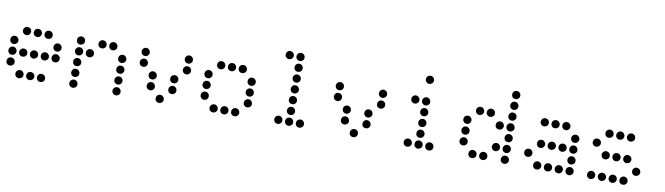

<svg xmlns="http://www.w3.org/2000/svg" viewBox="-36 -1227 6072 1753"><g transform="rotate(10 3000.0 -350.5)"><path d="M149 -488Q134 -488 123.5 -477Q113 -466 113 -451V-449Q113 -434 123.5 -423.5Q134 -413 149 -413H151Q166 -413 177 -423.5Q188 -434 188 -449V-451Q188 -466 177 -477Q166 -488 151 -488ZM249 -488Q234 -488 223.5 -477Q213 -466 213 -451V-449Q213 -434 223.5 -423.5Q234 -413 249 -413H251Q266 -413 277 -423.5Q288 -434 288 -449V-451Q288 -466 277 -477Q266 -488 251 -488ZM349 -488Q334 -488 323.5 -477Q313 -466 313 -451V-449Q313 -434 323.5 -423.5Q334 -413 349 -413H351Q366 -413 377 -423.5Q388 -434 388 -449V-451Q388 -466 377 -477Q366 -488 351 -488ZM49 -388Q34 -388 23.5 -377Q13 -366 13 -351V-349Q13 -334 23.5 -323.5Q34 -313 49 -313H51Q66 -313 77 -323.5Q88 -334 88 -349V-351Q88 -366 77 -377Q66 -388 51 -388ZM449 -388Q434 -388 423.5 -377Q413 -366 413 -351V-349Q413 -334 423.5 -323.5Q434 -313 449 -313H451Q466 -313 477 -323.5Q488 -334 488 -349V-351Q488 -366 477 -377Q466 -388 451 -388ZM49 -288Q34 -288 23.5 -277Q13 -266 13 -251V-249Q13 -234 23.5 -223.5Q34 -213 49 -213H51Q66 -213 77 -223.5Q88 -234 88 -249V-251Q88 -266 77 -277Q66 -288 51 -288ZM149 -288Q134 -288 123.5 -277Q113 -266 113 -251V-249Q113 -234 123.5 -223.5Q134 -213 149 -213H151Q166 -213 177 -223.5Q188 -234 188 -249V-251Q188 -266 177 -277Q166 -288 151 -288ZM249 -288Q234 -288 223.5 -277Q213 -266 213 -251V-249Q213 -234 223.5 -223.5Q234 -213 249 -213H251Q266 -213 277 -223.5Q288 -234 288 -249V-251Q288 -266 277 -277Q266 -288 251 -288ZM349 -288Q334 -288 323.5 -277Q313 -266 313 -251V-249Q313 -234 323.5 -223.5Q334 -213 349 -213H351Q366 -213 377 -223.5Q388 -234 388 -249V-251Q388 -266 377 -277Q366 -288 351 -288ZM449 -288Q434 -288 423.5 -277Q413 -266 413 -251V-249Q413 -234 423.5 -223.5Q434 -213 449 -213H451Q466 -213 477 -223.5Q488 -234 488 -249V-251Q488 -266 477 -277Q466 -288 451 -288ZM49 -188Q34 -188 23.5 -177Q13 -166 13 -151V-149Q13 -134 23.5 -123.5Q34 -113 49 -113H51Q66 -113 77 -123.5Q88 -134 88 -149V-151Q88 -166 77 -177Q66 -188 51 -188ZM149 -88Q134 -88 123.5 -77Q113 -66 113 -51V-49Q113 -34 123.5 -23.5Q134 -13 149 -13H151Q166 -13 177 -23.5Q188 -34 188 -49V-51Q188 -66 177 -77Q166 -88 151 -88ZM249 -88Q234 -88 223.5 -77Q213 -66 213 -51V-49Q213 -34 223.5 -23.5Q234 -13 249 -13H251Q266 -13 277 -23.5Q288 -34 288 -49V-51Q288 -66 277 -77Q266 -88 251 -88ZM349 -88Q334 -88 323.5 -77Q313 -66 313 -51V-49Q313 -34 323.5 -23.5Q334 -13 349 -13H351Q366 -13 377 -23.5Q388 -34 388 -49V-51Q388 -66 377 -77Q366 -88 351 -88Z M649 -488Q634 -488 623.5 -477Q613 -466 613 -451V-449Q613 -434 623.5 -423.5Q634 -413 649 -413H651Q666 -413 677 -423.5Q688 -434 688 -449V-451Q688 -466 677 -477Q666 -488 651 -488ZM849 -488Q834 -488 823.5 -477Q813 -466 813 -451V-449Q813 -434 823.5 -423.5Q834 -413 849 -413H851Q866 -413 877 -423.5Q888 -434 888 -449V-451Q888 -466 877 -477Q866 -488 851 -488ZM949 -488Q934 -488 923.5 -477Q913 -466 913 -451V-449Q913 -434 923.5 -423.5Q934 -413 949 -413H951Q966 -413 977 -423.5Q988 -434 988 -449V-451Q988 -466 977 -477Q966 -488 951 -488ZM649 -388Q634 -388 623.5 -377Q613 -366 613 -351V-349Q613 -334 623.5 -323.5Q634 -313 649 -313H651Q666 -313 677 -323.5Q688 -334 688 -349V-351Q688 -366 677 -377Q666 -388 651 -388ZM749 -388Q734 -388 723.5 -377Q713 -366 713 -351V-349Q713 -334 723.5 -323.5Q734 -313 749 -313H751Q766 -313 777 -323.5Q788 -334 788 -349V-351Q788 -366 777 -377Q766 -388 751 -388ZM1049 -388Q1034 -388 1023.5 -377Q1013 -366 1013 -351V-349Q1013 -334 1023.5 -323.5Q1034 -313 1049 -313H1051Q1066 -313 1077 -323.5Q1088 -334 1088 -349V-351Q1088 -366 1077 -377Q1066 -388 1051 -388ZM649 -288Q634 -288 623.5 -277Q613 -266 613 -251V-249Q613 -234 623.5 -223.5Q634 -213 649 -213H651Q666 -213 677 -223.5Q688 -234 688 -249V-251Q688 -266 677 -277Q666 -288 651 -288ZM1049 -288Q1034 -288 1023.5 -277Q1013 -266 1013 -251V-249Q1013 -234 1023.5 -223.5Q1034 -213 1049 -213H1051Q1066 -213 1077 -223.5Q1088 -234 1088 -249V-251Q1088 -266 1077 -277Q1066 -288 1051 -288ZM649 -188Q634 -188 623.5 -177Q613 -166 613 -151V-149Q613 -134 623.5 -123.5Q634 -113 649 -113H651Q666 -113 677 -123.5Q688 -134 688 -149V-151Q688 -166 677 -177Q666 -188 651 -188ZM1049 -188Q1034 -188 1023.5 -177Q1013 -166 1013 -151V-149Q1013 -134 1023.5 -123.5Q1034 -113 1049 -113H1051Q1066 -113 1077 -123.5Q1088 -134 1088 -149V-151Q1088 -166 1077 -177Q1066 -188 1051 -188ZM649 -88Q634 -88 623.5 -77Q613 -66 613 -51V-49Q613 -34 623.5 -23.5Q634 -13 649 -13H651Q666 -13 677 -23.5Q688 -34 688 -49V-51Q688 -66 677 -77Q666 -88 651 -88ZM1049 -88Q1034 -88 1023.5 -77Q1013 -66 1013 -51V-49Q1013 -34 1023.5 -23.5Q1034 -13 1049 -13H1051Q1066 -13 1077 -23.5Q1088 -34 1088 -49V-51Q1088 -66 1077 -77Q1066 -88 1051 -88Z M1249 -488Q1234 -488 1223.5 -477Q1213 -466 1213 -451V-449Q1213 -434 1223.5 -423.5Q1234 -413 1249 -413H1251Q1266 -413 1277 -423.5Q1288 -434 1288 -449V-451Q1288 -466 1277 -477Q1266 -488 1251 -488ZM1649 -488Q1634 -488 1623.5 -477Q1613 -466 1613 -451V-449Q1613 -434 1623.5 -423.5Q1634 -413 1649 -413H1651Q1666 -413 1677 -423.5Q1688 -434 1688 -449V-451Q1688 -466 1677 -477Q1666 -488 1651 -488ZM1249 -388Q1234 -388 1223.5 -377Q1213 -366 1213 -351V-349Q1213 -334 1223.5 -323.5Q1234 -313 1249 -313H1251Q1266 -313 1277 -323.5Q1288 -334 1288 -349V-351Q1288 -366 1277 -377Q1266 -388 1251 -388ZM1649 -388Q1634 -388 1623.5 -377Q1613 -366 1613 -351V-349Q1613 -334 1623.5 -323.5Q1634 -313 1649 -313H1651Q1666 -313 1677 -323.5Q1688 -334 1688 -349V-351Q1688 -366 1677 -377Q1666 -388 1651 -388ZM1349 -288Q1334 -288 1323.5 -277Q1313 -266 1313 -251V-249Q1313 -234 1323.5 -223.5Q1334 -213 1349 -213H1351Q1366 -213 1377 -223.5Q1388 -234 1388 -249V-251Q1388 -266 1377 -277Q1366 -288 1351 -288ZM1549 -288Q1534 -288 1523.5 -277Q1513 -266 1513 -251V-249Q1513 -234 1523.5 -223.5Q1534 -213 1549 -213H1551Q1566 -213 1577 -223.5Q1588 -234 1588 -249V-251Q1588 -266 1577 -277Q1566 -288 1551 -288ZM1349 -188Q1334 -188 1323.5 -177Q1313 -166 1313 -151V-149Q1313 -134 1323.5 -123.5Q1334 -113 1349 -113H1351Q1366 -113 1377 -123.5Q1388 -134 1388 -149V-151Q1388 -166 1377 -177Q1366 -188 1351 -188ZM1549 -188Q1534 -188 1523.5 -177Q1513 -166 1513 -151V-149Q1513 -134 1523.5 -123.5Q1534 -113 1549 -113H1551Q1566 -113 1577 -123.5Q1588 -134 1588 -149V-151Q1588 -166 1577 -177Q1566 -188 1551 -188ZM1449 -88Q1434 -88 1423.5 -77Q1413 -66 1413 -51V-49Q1413 -34 1423.5 -23.5Q1434 -13 1449 -13H1451Q1466 -13 1477 -23.5Q1488 -34 1488 -49V-51Q1488 -66 1477 -77Q1466 -88 1451 -88Z M1949 -488Q1934 -488 1923.5 -477Q1913 -466 1913 -451V-449Q1913 -434 1923.5 -423.5Q1934 -413 1949 -413H1951Q1966 -413 1977 -423.5Q1988 -434 1988 -449V-451Q1988 -466 1977 -477Q1966 -488 1951 -488ZM2049 -488Q2034 -488 2023.5 -477Q2013 -466 2013 -451V-449Q2013 -434 2023.5 -423.5Q2034 -413 2049 -413H2051Q2066 -413 2077 -423.5Q2088 -434 2088 -449V-451Q2088 -466 2077 -477Q2066 -488 2051 -488ZM2149 -488Q2134 -488 2123.5 -477Q2113 -466 2113 -451V-449Q2113 -434 2123.5 -423.5Q2134 -413 2149 -413H2151Q2166 -413 2177 -423.5Q2188 -434 2188 -449V-451Q2188 -466 2177 -477Q2166 -488 2151 -488ZM1849 -388Q1834 -388 1823.5 -377Q1813 -366 1813 -351V-349Q1813 -334 1823.5 -323.5Q1834 -313 1849 -313H1851Q1866 -313 1877 -323.5Q1888 -334 1888 -349V-351Q1888 -366 1877 -377Q1866 -388 1851 -388ZM2249 -388Q2234 -388 2223.5 -377Q2213 -366 2213 -351V-349Q2213 -334 2223.5 -323.5Q2234 -313 2249 -313H2251Q2266 -313 2277 -323.5Q2288 -334 2288 -349V-351Q2288 -366 2277 -377Q2266 -388 2251 -388ZM1849 -288Q1834 -288 1823.5 -277Q1813 -266 1813 -251V-249Q1813 -234 1823.5 -223.5Q1834 -213 1849 -213H1851Q1866 -213 1877 -223.5Q1888 -234 1888 -249V-251Q1888 -266 1877 -277Q1866 -288 1851 -288ZM2249 -288Q2234 -288 2223.5 -277Q2213 -266 2213 -251V-249Q2213 -234 2223.5 -223.5Q2234 -213 2249 -213H2251Q2266 -213 2277 -223.5Q2288 -234 2288 -249V-251Q2288 -266 2277 -277Q2266 -288 2251 -288ZM1849 -188Q1834 -188 1823.5 -177Q1813 -166 1813 -151V-149Q1813 -134 1823.5 -123.5Q1834 -113 1849 -113H1851Q1866 -113 1877 -123.5Q1888 -134 1888 -149V-151Q1888 -166 1877 -177Q1866 -188 1851 -188ZM2249 -188Q2234 -188 2223.5 -177Q2213 -166 2213 -151V-149Q2213 -134 2223.5 -123.5Q2234 -113 2249 -113H2251Q2266 -113 2277 -123.5Q2288 -134 2288 -149V-151Q2288 -166 2277 -177Q2266 -188 2251 -188ZM1949 -88Q1934 -88 1923.5 -77Q1913 -66 1913 -51V-49Q1913 -34 1923.5 -23.5Q1934 -13 1949 -13H1951Q1966 -13 1977 -23.5Q1988 -34 1988 -49V-51Q1988 -66 1977 -77Q1966 -88 1951 -88ZM2049 -88Q2034 -88 2023.5 -77Q2013 -66 2013 -51V-49Q2013 -34 2023.5 -23.5Q2034 -13 2049 -13H2051Q2066 -13 2077 -23.5Q2088 -34 2088 -49V-51Q2088 -66 2077 -77Q2066 -88 2051 -88ZM2149 -88Q2134 -88 2123.5 -77Q2113 -66 2113 -51V-49Q2113 -34 2123.5 -23.5Q2134 -13 2149 -13H2151Q2166 -13 2177 -23.5Q2188 -34 2188 -49V-51Q2188 -66 2177 -77Q2166 -88 2151 -88Z M2549 -688Q2534 -688 2523.5 -677Q2513 -666 2513 -651V-649Q2513 -634 2523.5 -623.5Q2534 -613 2549 -613H2551Q2566 -613 2577 -623.5Q2588 -634 2588 -649V-651Q2588 -666 2577 -677Q2566 -688 2551 -688ZM2649 -688Q2634 -688 2623.5 -677Q2613 -666 2613 -651V-649Q2613 -634 2623.5 -623.5Q2634 -613 2649 -613H2651Q2666 -613 2677 -623.5Q2688 -634 2688 -649V-651Q2688 -666 2677 -677Q2666 -688 2651 -688ZM2649 -588Q2634 -588 2623.5 -577Q2613 -566 2613 -551V-549Q2613 -534 2623.5 -523.5Q2634 -513 2649 -513H2651Q2666 -513 2677 -523.5Q2688 -534 2688 -549V-551Q2688 -566 2677 -577Q2666 -588 2651 -588ZM2649 -488Q2634 -488 2623.5 -477Q2613 -466 2613 -451V-449Q2613 -434 2623.5 -423.5Q2634 -413 2649 -413H2651Q2666 -413 2677 -423.5Q2688 -434 2688 -449V-451Q2688 -466 2677 -477Q2666 -488 2651 -488ZM2649 -388Q2634 -388 2623.5 -377Q2613 -366 2613 -351V-349Q2613 -334 2623.5 -323.5Q2634 -313 2649 -313H2651Q2666 -313 2677 -323.5Q2688 -334 2688 -349V-351Q2688 -366 2677 -377Q2666 -388 2651 -388ZM2649 -288Q2634 -288 2623.5 -277Q2613 -266 2613 -251V-249Q2613 -234 2623.5 -223.5Q2634 -213 2649 -213H2651Q2666 -213 2677 -223.5Q2688 -234 2688 -249V-251Q2688 -266 2677 -277Q2666 -288 2651 -288ZM2649 -188Q2634 -188 2623.5 -177Q2613 -166 2613 -151V-149Q2613 -134 2623.5 -123.5Q2634 -113 2649 -113H2651Q2666 -113 2677 -123.5Q2688 -134 2688 -149V-151Q2688 -166 2677 -177Q2666 -188 2651 -188ZM2549 -88Q2534 -88 2523.5 -77Q2513 -66 2513 -51V-49Q2513 -34 2523.5 -23.5Q2534 -13 2549 -13H2551Q2566 -13 2577 -23.5Q2588 -34 2588 -49V-51Q2588 -66 2577 -77Q2566 -88 2551 -88ZM2649 -88Q2634 -88 2623.5 -77Q2613 -66 2613 -51V-49Q2613 -34 2623.5 -23.5Q2634 -13 2649 -13H2651Q2666 -13 2677 -23.5Q2688 -34 2688 -49V-51Q2688 -66 2677 -77Q2666 -88 2651 -88ZM2749 -88Q2734 -88 2723.5 -77Q2713 -66 2713 -51V-49Q2713 -34 2723.5 -23.5Q2734 -13 2749 -13H2751Q2766 -13 2777 -23.5Q2788 -34 2788 -49V-51Q2788 -66 2777 -77Q2766 -88 2751 -88Z M3049 -488Q3034 -488 3023.5 -477Q3013 -466 3013 -451V-449Q3013 -434 3023.5 -423.5Q3034 -413 3049 -413H3051Q3066 -413 3077 -423.5Q3088 -434 3088 -449V-451Q3088 -466 3077 -477Q3066 -488 3051 -488ZM3449 -488Q3434 -488 3423.5 -477Q3413 -466 3413 -451V-449Q3413 -434 3423.5 -423.5Q3434 -413 3449 -413H3451Q3466 -413 3477 -423.5Q3488 -434 3488 -449V-451Q3488 -466 3477 -477Q3466 -488 3451 -488ZM3049 -388Q3034 -388 3023.5 -377Q3013 -366 3013 -351V-349Q3013 -334 3023.5 -323.5Q3034 -313 3049 -313H3051Q3066 -313 3077 -323.5Q3088 -334 3088 -349V-351Q3088 -366 3077 -377Q3066 -388 3051 -388ZM3449 -388Q3434 -388 3423.5 -377Q3413 -366 3413 -351V-349Q3413 -334 3423.5 -323.5Q3434 -313 3449 -313H3451Q3466 -313 3477 -323.5Q3488 -334 3488 -349V-351Q3488 -366 3477 -377Q3466 -388 3451 -388ZM3149 -288Q3134 -288 3123.5 -277Q3113 -266 3113 -251V-249Q3113 -234 3123.5 -223.5Q3134 -213 3149 -213H3151Q3166 -213 3177 -223.5Q3188 -234 3188 -249V-251Q3188 -266 3177 -277Q3166 -288 3151 -288ZM3349 -288Q3334 -288 3323.5 -277Q3313 -266 3313 -251V-249Q3313 -234 3323.5 -223.5Q3334 -213 3349 -213H3351Q3366 -213 3377 -223.5Q3388 -234 3388 -249V-251Q3388 -266 3377 -277Q3366 -288 3351 -288ZM3149 -188Q3134 -188 3123.5 -177Q3113 -166 3113 -151V-149Q3113 -134 3123.5 -123.5Q3134 -113 3149 -113H3151Q3166 -113 3177 -123.5Q3188 -134 3188 -149V-151Q3188 -166 3177 -177Q3166 -188 3151 -188ZM3349 -188Q3334 -188 3323.5 -177Q3313 -166 3313 -151V-149Q3313 -134 3323.5 -123.5Q3334 -113 3349 -113H3351Q3366 -113 3377 -123.5Q3388 -134 3388 -149V-151Q3388 -166 3377 -177Q3366 -188 3351 -188ZM3249 -88Q3234 -88 3223.5 -77Q3213 -66 3213 -51V-49Q3213 -34 3223.5 -23.5Q3234 -13 3249 -13H3251Q3266 -13 3277 -23.5Q3288 -34 3288 -49V-51Q3288 -66 3277 -77Q3266 -88 3251 -88Z M3849 -688Q3834 -688 3823.5 -677Q3813 -666 3813 -651V-649Q3813 -634 3823.5 -623.5Q3834 -613 3849 -613H3851Q3866 -613 3877 -623.5Q3888 -634 3888 -649V-651Q3888 -666 3877 -677Q3866 -688 3851 -688ZM3749 -488Q3734 -488 3723.5 -477Q3713 -466 3713 -451V-449Q3713 -434 3723.5 -423.5Q3734 -413 3749 -413H3751Q3766 -413 3777 -423.5Q3788 -434 3788 -449V-451Q3788 -466 3777 -477Q3766 -488 3751 -488ZM3849 -488Q3834 -488 3823.5 -477Q3813 -466 3813 -451V-449Q3813 -434 3823.5 -423.5Q3834 -413 3849 -413H3851Q3866 -413 3877 -423.5Q3888 -434 3888 -449V-451Q3888 -466 3877 -477Q3866 -488 3851 -488ZM3849 -388Q3834 -388 3823.5 -377Q3813 -366 3813 -351V-349Q3813 -334 3823.5 -323.5Q3834 -313 3849 -313H3851Q3866 -313 3877 -323.5Q3888 -334 3888 -349V-351Q3888 -366 3877 -377Q3866 -388 3851 -388ZM3849 -288Q3834 -288 3823.5 -277Q3813 -266 3813 -251V-249Q3813 -234 3823.5 -223.5Q3834 -213 3849 -213H3851Q3866 -213 3877 -223.5Q3888 -234 3888 -249V-251Q3888 -266 3877 -277Q3866 -288 3851 -288ZM3849 -188Q3834 -188 3823.5 -177Q3813 -166 3813 -151V-149Q3813 -134 3823.5 -123.5Q3834 -113 3849 -113H3851Q3866 -113 3877 -123.5Q3888 -134 3888 -149V-151Q3888 -166 3877 -177Q3866 -188 3851 -188ZM3749 -88Q3734 -88 3723.5 -77Q3713 -66 3713 -51V-49Q3713 -34 3723.5 -23.5Q3734 -13 3749 -13H3751Q3766 -13 3777 -23.5Q3788 -34 3788 -49V-51Q3788 -66 3777 -77Q3766 -88 3751 -88ZM3849 -88Q3834 -88 3823.5 -77Q3813 -66 3813 -51V-49Q3813 -34 3823.5 -23.5Q3834 -13 3849 -13H3851Q3866 -13 3877 -23.5Q3888 -34 3888 -49V-51Q3888 -66 3877 -77Q3866 -88 3851 -88ZM3949 -88Q3934 -88 3923.5 -77Q3913 -66 3913 -51V-49Q3913 -34 3923.5 -23.5Q3934 -13 3949 -13H3951Q3966 -13 3977 -23.5Q3988 -34 3988 -49V-51Q3988 -66 3977 -77Q3966 -88 3951 -88Z M4649 -688Q4634 -688 4623.5 -677Q4613 -666 4613 -651V-649Q4613 -634 4623.5 -623.5Q4634 -613 4649 -613H4651Q4666 -613 4677 -623.5Q4688 -634 4688 -649V-651Q4688 -666 4677 -677Q4666 -688 4651 -688ZM4649 -588Q4634 -588 4623.5 -577Q4613 -566 4613 -551V-549Q4613 -534 4623.5 -523.5Q4634 -513 4649 -513H4651Q4666 -513 4677 -523.5Q4688 -534 4688 -549V-551Q4688 -566 4677 -577Q4666 -588 4651 -588ZM4349 -488Q4334 -488 4323.5 -477Q4313 -466 4313 -451V-449Q4313 -434 4323.5 -423.5Q4334 -413 4349 -413H4351Q4366 -413 4377 -423.5Q4388 -434 4388 -449V-451Q4388 -466 4377 -477Q4366 -488 4351 -488ZM4449 -488Q4434 -488 4423.5 -477Q4413 -466 4413 -451V-449Q4413 -434 4423.5 -423.5Q4434 -413 4449 -413H4451Q4466 -413 4477 -423.5Q4488 -434 4488 -449V-451Q4488 -466 4477 -477Q4466 -488 4451 -488ZM4649 -488Q4634 -488 4623.5 -477Q4613 -466 4613 -451V-449Q4613 -434 4623.5 -423.5Q4634 -413 4649 -413H4651Q4666 -413 4677 -423.5Q4688 -434 4688 -449V-451Q4688 -466 4677 -477Q4666 -488 4651 -488ZM4249 -388Q4234 -388 4223.5 -377Q4213 -366 4213 -351V-349Q4213 -334 4223.5 -323.5Q4234 -313 4249 -313H4251Q4266 -313 4277 -323.5Q4288 -334 4288 -349V-351Q4288 -366 4277 -377Q4266 -388 4251 -388ZM4549 -388Q4534 -388 4523.5 -377Q4513 -366 4513 -351V-349Q4513 -334 4523.5 -323.5Q4534 -313 4549 -313H4551Q4566 -313 4577 -323.5Q4588 -334 4588 -349V-351Q4588 -366 4577 -377Q4566 -388 4551 -388ZM4649 -388Q4634 -388 4623.5 -377Q4613 -366 4613 -351V-349Q4613 -334 4623.5 -323.5Q4634 -313 4649 -313H4651Q4666 -313 4677 -323.5Q4688 -334 4688 -349V-351Q4688 -366 4677 -377Q4666 -388 4651 -388ZM4249 -288Q4234 -288 4223.5 -277Q4213 -266 4213 -251V-249Q4213 -234 4223.5 -223.5Q4234 -213 4249 -213H4251Q4266 -213 4277 -223.5Q4288 -234 4288 -249V-251Q4288 -266 4277 -277Q4266 -288 4251 -288ZM4649 -288Q4634 -288 4623.5 -277Q4613 -266 4613 -251V-249Q4613 -234 4623.5 -223.5Q4634 -213 4649 -213H4651Q4666 -213 4677 -223.5Q4688 -234 4688 -249V-251Q4688 -266 4677 -277Q4666 -288 4651 -288ZM4249 -188Q4234 -188 4223.5 -177Q4213 -166 4213 -151V-149Q4213 -134 4223.5 -123.5Q4234 -113 4249 -113H4251Q4266 -113 4277 -123.5Q4288 -134 4288 -149V-151Q4288 -166 4277 -177Q4266 -188 4251 -188ZM4549 -188Q4534 -188 4523.5 -177Q4513 -166 4513 -151V-149Q4513 -134 4523.5 -123.5Q4534 -113 4549 -113H4551Q4566 -113 4577 -123.5Q4588 -134 4588 -149V-151Q4588 -166 4577 -177Q4566 -188 4551 -188ZM4649 -188Q4634 -188 4623.5 -177Q4613 -166 4613 -151V-149Q4613 -134 4623.5 -123.5Q4634 -113 4649 -113H4651Q4666 -113 4677 -123.5Q4688 -134 4688 -149V-151Q4688 -166 4677 -177Q4666 -188 4651 -188ZM4349 -88Q4334 -88 4323.5 -77Q4313 -66 4313 -51V-49Q4313 -34 4323.5 -23.5Q4334 -13 4349 -13H4351Q4366 -13 4377 -23.5Q4388 -34 4388 -49V-51Q4388 -66 4377 -77Q4366 -88 4351 -88ZM4449 -88Q4434 -88 4423.5 -77Q4413 -66 4413 -51V-49Q4413 -34 4423.5 -23.5Q4434 -13 4449 -13H4451Q4466 -13 4477 -23.5Q4488 -34 4488 -49V-51Q4488 -66 4477 -77Q4466 -88 4451 -88ZM4649 -88Q4634 -88 4623.5 -77Q4613 -66 4613 -51V-49Q4613 -34 4623.5 -23.5Q4634 -13 4649 -13H4651Q4666 -13 4677 -23.5Q4688 -34 4688 -49V-51Q4688 -66 4677 -77Q4666 -88 4651 -88Z M4949 -488Q4934 -488 4923.5 -477Q4913 -466 4913 -451V-449Q4913 -434 4923.5 -423.5Q4934 -413 4949 -413H4951Q4966 -413 4977 -423.5Q4988 -434 4988 -449V-451Q4988 -466 4977 -477Q4966 -488 4951 -488ZM5049 -488Q5034 -488 5023.5 -477Q5013 -466 5013 -451V-449Q5013 -434 5023.5 -423.5Q5034 -413 5049 -413H5051Q5066 -413 5077 -423.5Q5088 -434 5088 -449V-451Q5088 -466 5077 -477Q5066 -488 5051 -488ZM5149 -488Q5134 -488 5123.5 -477Q5113 -466 5113 -451V-449Q5113 -434 5123.5 -423.5Q5134 -413 5149 -413H5151Q5166 -413 5177 -423.5Q5188 -434 5188 -449V-451Q5188 -466 5177 -477Q5166 -488 5151 -488ZM5249 -388Q5234 -388 5223.5 -377Q5213 -366 5213 -351V-349Q5213 -334 5223.5 -323.5Q5234 -313 5249 -313H5251Q5266 -313 5277 -323.5Q5288 -334 5288 -349V-351Q5288 -366 5277 -377Q5266 -388 5251 -388ZM4949 -288Q4934 -288 4923.5 -277Q4913 -266 4913 -251V-249Q4913 -234 4923.5 -223.5Q4934 -213 4949 -213H4951Q4966 -213 4977 -223.5Q4988 -234 4988 -249V-251Q4988 -266 4977 -277Q4966 -288 4951 -288ZM5049 -288Q5034 -288 5023.5 -277Q5013 -266 5013 -251V-249Q5013 -234 5023.5 -223.5Q5034 -213 5049 -213H5051Q5066 -213 5077 -223.5Q5088 -234 5088 -249V-251Q5088 -266 5077 -277Q5066 -288 5051 -288ZM5149 -288Q5134 -288 5123.5 -277Q5113 -266 5113 -251V-249Q5113 -234 5123.5 -223.5Q5134 -213 5149 -213H5151Q5166 -213 5177 -223.5Q5188 -234 5188 -249V-251Q5188 -266 5177 -277Q5166 -288 5151 -288ZM5249 -288Q5234 -288 5223.5 -277Q5213 -266 5213 -251V-249Q5213 -234 5223.5 -223.5Q5234 -213 5249 -213H5251Q5266 -213 5277 -223.5Q5288 -234 5288 -249V-251Q5288 -266 5277 -277Q5266 -288 5251 -288ZM4849 -188Q4834 -188 4823.5 -177Q4813 -166 4813 -151V-149Q4813 -134 4823.5 -123.5Q4834 -113 4849 -113H4851Q4866 -113 4877 -123.5Q4888 -134 4888 -149V-151Q4888 -166 4877 -177Q4866 -188 4851 -188ZM5249 -188Q5234 -188 5223.5 -177Q5213 -166 5213 -151V-149Q5213 -134 5223.5 -123.5Q5234 -113 5249 -113H5251Q5266 -113 5277 -123.5Q5288 -134 5288 -149V-151Q5288 -166 5277 -177Q5266 -188 5251 -188ZM4949 -88Q4934 -88 4923.5 -77Q4913 -66 4913 -51V-49Q4913 -34 4923.5 -23.5Q4934 -13 4949 -13H4951Q4966 -13 4977 -23.5Q4988 -34 4988 -49V-51Q4988 -66 4977 -77Q4966 -88 4951 -88ZM5049 -88Q5034 -88 5023.5 -77Q5013 -66 5013 -51V-49Q5013 -34 5023.5 -23.5Q5034 -13 5049 -13H5051Q5066 -13 5077 -23.5Q5088 -34 5088 -49V-51Q5088 -66 5077 -77Q5066 -88 5051 -88ZM5149 -88Q5134 -88 5123.5 -77Q5113 -66 5113 -51V-49Q5113 -34 5123.5 -23.5Q5134 -13 5149 -13H5151Q5166 -13 5177 -23.5Q5188 -34 5188 -49V-51Q5188 -66 5177 -77Q5166 -88 5151 -88ZM5249 -88Q5234 -88 5223.5 -77Q5213 -66 5213 -51V-49Q5213 -34 5223.5 -23.5Q5234 -13 5249 -13H5251Q5266 -13 5277 -23.5Q5288 -34 5288 -49V-51Q5288 -66 5277 -77Q5266 -88 5251 -88Z M5549 -488Q5534 -488 5523.5 -477Q5513 -466 5513 -451V-449Q5513 -434 5523.5 -423.5Q5534 -413 5549 -413H5551Q5566 -413 5577 -423.5Q5588 -434 5588 -449V-451Q5588 -466 5577 -477Q5566 -488 5551 -488ZM5649 -488Q5634 -488 5623.5 -477Q5613 -466 5613 -451V-449Q5613 -434 5623.5 -423.5Q5634 -413 5649 -413H5651Q5666 -413 5677 -423.5Q5688 -434 5688 -449V-451Q5688 -466 5677 -477Q5666 -488 5651 -488ZM5749 -488Q5734 -488 5723.5 -477Q5713 -466 5713 -451V-449Q5713 -434 5723.5 -423.5Q5734 -413 5749 -413H5751Q5766 -413 5777 -423.5Q5788 -434 5788 -449V-451Q5788 -466 5777 -477Q5766 -488 5751 -488ZM5449 -388Q5434 -388 5423.5 -377Q5413 -366 5413 -351V-349Q5413 -334 5423.5 -323.5Q5434 -313 5449 -313H5451Q5466 -313 5477 -323.5Q5488 -334 5488 -349V-351Q5488 -366 5477 -377Q5466 -388 5451 -388ZM5549 -288Q5534 -288 5523.5 -277Q5513 -266 5513 -251V-249Q5513 -234 5523.5 -223.5Q5534 -213 5549 -213H5551Q5566 -213 5577 -223.5Q5588 -234 5588 -249V-251Q5588 -266 5577 -277Q5566 -288 5551 -288ZM5649 -288Q5634 -288 5623.5 -277Q5613 -266 5613 -251V-249Q5613 -234 5623.5 -223.5Q5634 -213 5649 -213H5651Q5666 -213 5677 -223.5Q5688 -234 5688 -249V-251Q5688 -266 5677 -277Q5666 -288 5651 -288ZM5749 -288Q5734 -288 5723.5 -277Q5713 -266 5713 -251V-249Q5713 -234 5723.5 -223.5Q5734 -213 5749 -213H5751Q5766 -213 5777 -223.5Q5788 -234 5788 -249V-251Q5788 -266 5777 -277Q5766 -288 5751 -288ZM5849 -188Q5834 -188 5823.5 -177Q5813 -166 5813 -151V-149Q5813 -134 5823.5 -123.5Q5834 -113 5849 -113H5851Q5866 -113 5877 -123.5Q5888 -134 5888 -149V-151Q5888 -166 5877 -177Q5866 -188 5851 -188ZM5449 -88Q5434 -88 5423.5 -77Q5413 -66 5413 -51V-49Q5413 -34 5423.5 -23.5Q5434 -13 5449 -13H5451Q5466 -13 5477 -23.5Q5488 -34 5488 -49V-51Q5488 -66 5477 -77Q5466 -88 5451 -88ZM5549 -88Q5534 -88 5523.5 -77Q5513 -66 5513 -51V-49Q5513 -34 5523.5 -23.5Q5534 -13 5549 -13H5551Q5566 -13 5577 -23.5Q5588 -34 5588 -49V-51Q5588 -66 5577 -77Q5566 -88 5551 -88ZM5649 -88Q5634 -88 5623.5 -77Q5613 -66 5613 -51V-49Q5613 -34 5623.5 -23.5Q5634 -13 5649 -13H5651Q5666 -13 5677 -23.5Q5688 -34 5688 -49V-51Q5688 -66 5677 -77Q5666 -88 5651 -88ZM5749 -88Q5734 -88 5723.5 -77Q5713 -66 5713 -51V-49Q5713 -34 5723.5 -23.5Q5734 -13 5749 -13H5751Q5766 -13 5777 -23.5Q5788 -34 5788 -49V-51Q5788 -66 5777 -77Q5766 -88 5751 -88Z"/></g></svg>

Font: Doto Rounded
Style: Bold
Weight: 700
Monospace: yes
Version: Version 1.000